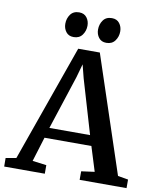

<svg xmlns="http://www.w3.org/2000/svg" viewBox="-113 -1037 924 1115"><g transform="rotate(10 349.0 -479.0)"><path d="M50 -61 293.5 -748.5H421L649.5 -61L710.5 -50.5V0H434V-50.5L512 -61L467 -205.5H190.5L146 -61L228.5 -50.5V0H-11L-11.5 -50.5ZM448.5 -266.5 354.5 -585 334.5 -663.5 312 -583.5 208.5 -266.5ZM254.5 -810.5Q225.5 -810.5 210 -830.8Q194.5 -851 194.5 -878.5Q194.5 -910 211.8 -933.8Q229 -957.5 262.5 -957.5H263.5Q292.5 -957.5 308 -937.2Q323.5 -917 323.5 -889.5Q323.5 -858.5 306 -834.5Q288.5 -810.5 255.5 -810.5ZM447.5 -810.5Q418.5 -810.5 403 -830.8Q387.5 -851 387.5 -878.5Q387.5 -910 404.8 -933.8Q422 -957.5 455.5 -957.5H456.5Q485.5 -957.5 501 -937.2Q516.5 -917 516.5 -889.5Q516.5 -858.5 499 -834.5Q481.5 -810.5 448.5 -810.5Z"/></g></svg>

Font: Merriweather 28pt SemiBold
Style: Regular
Weight: 600
Version: Version 2.100